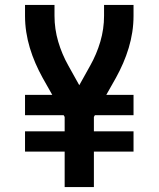

<svg xmlns="http://www.w3.org/2000/svg" viewBox="-20 -755 640 775"><path d="M241 0V-143H81V-225H241V-283L237 -290H81V-372H191L152 -441Q136 -470 123 -500Q110 -530 100.5 -561.5Q91 -593 86 -625.5Q81 -658 81 -691V-735H200V-691Q200 -638 215 -587Q230 -536 256 -490L300 -411L344 -490Q370 -536 385 -587Q400 -638 400 -691V-735H519V-691Q519 -658 514 -625.5Q509 -593 499.5 -561.5Q490 -530 477 -500Q464 -470 448 -441L409 -372H519V-290H363L359 -283V-225H519V-143H359V0Z"/></svg>

Font: Iosevka Curly Extended
Style: Bold
Weight: 700
Width: 7
Monospace: yes
Designer: Belleve Invis
Foundry: Belleve Invis
Version: Version 11.1.0; ttfautohint (v1.8.3)